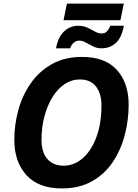

<svg xmlns="http://www.w3.org/2000/svg" viewBox="-20 -1043 770 1073"><path d="M325 10Q195 10 127.5 -64.5Q60 -139 60 -262Q60 -346 82.5 -428Q105 -510 151.5 -577Q198 -644 269.5 -684.5Q341 -725 438 -725Q568 -725 633.5 -652Q699 -579 699 -458Q699 -371 677 -287.5Q655 -204 609.5 -136.5Q564 -69 493.5 -29.5Q423 10 325 10ZM336 -117Q394 -117 442 -158.5Q490 -200 518.5 -276Q547 -352 547 -454Q547 -520 516.5 -559.5Q486 -599 426 -599Q380 -599 340.5 -572.5Q301 -546 272.5 -499Q244 -452 228 -391.5Q212 -331 212 -262Q212 -191 245 -154Q278 -117 336 -117ZM335 -930 354 -1023H672L653 -930ZM293 -773Q305 -837 338.5 -868Q372 -899 417 -899Q446 -899 468.5 -888.5Q491 -878 510 -867Q529 -856 548 -856Q568 -856 579 -869Q590 -882 597 -899H672Q660 -832 627 -802.5Q594 -773 548 -773Q521 -773 499.5 -784Q478 -795 459.5 -805.5Q441 -816 423 -816Q404 -816 390.5 -803Q377 -790 372 -773Z"/></svg>

Font: Noto IKEA Latin
Style: Bold Italic
Weight: 700
Italic angle: -12°
Designer: Monotype Design Team
Foundry: Monotype Imaging Inc.
Version: Version 1.0